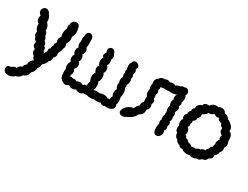

<svg xmlns="http://www.w3.org/2000/svg" viewBox="-73 -1085 2340 1810"><g transform="rotate(30 1096.5 -180.5)"><path d="M338 -161Q340 -121 317 -111Q315 -95 303 -77Q291 -59 277 -53Q277 -49 275.5 -36.5Q274 -24 269.5 -16Q265 -8 256 0Q261 35 223 70Q222 94 207.5 108.5Q193 123 173 126Q171 140 152.5 153.5Q134 167 117 167Q113 178 84.5 189.5Q56 201 47 195Q23 197 9 183Q-5 169 -5 150Q-5 136 3 126Q11 116 26 116Q31 116 34 117Q62 96 79 96Q85 96 88 97Q90 85 102 74.5Q114 64 130 58Q130 48 138 37Q146 26 157 19Q155 13 155 10Q155 -5 168 -23.5Q181 -42 194 -47Q171 -59 171 -84Q161 -85 152.5 -98Q144 -111 144 -126Q144 -135 149 -143Q134 -148 126.5 -159Q119 -170 119 -185Q119 -196 123 -207Q109 -215 101.5 -224Q94 -233 95 -245Q80 -255 80 -276Q80 -286 83 -295Q58 -322 58 -353Q58 -362 59 -367Q45 -374 38 -386.5Q31 -399 31 -415Q31 -430 37 -443Q11 -461 11 -483Q11 -508 33 -523Q42 -529 53 -529Q68 -529 80.5 -518Q93 -507 99 -491Q108 -483 114 -466Q120 -449 120 -434Q120 -425 119 -422Q149 -390 149 -360Q149 -356 147 -346Q160 -339 166 -325.5Q172 -312 170 -298Q180 -290 184.5 -278Q189 -266 187 -254Q196 -254 203.5 -240.5Q211 -227 209 -213Q222 -206 226 -194.5Q230 -183 228 -167Q241 -163 241 -142Q244 -159 248 -167Q252 -175 260 -184Q258 -194 258 -197Q258 -208 262 -214.5Q266 -221 273 -222Q269 -241 283 -259Q280 -265 280 -271Q280 -278 286.5 -286.5Q293 -295 295 -298Q289 -316 289 -328Q289 -338 293 -347Q297 -356 306 -369Q300 -381 300 -405Q300 -437 313 -463Q309 -477 309 -485Q309 -497 315 -506Q315 -530 330 -544Q345 -558 364 -558Q380 -558 391.5 -546.5Q403 -535 402 -514Q409 -500 409 -480Q409 -444 392 -417Q396 -404 396 -389Q396 -364 378 -341Q379 -333 382 -322Q385 -311 385 -304Q385 -289 375 -278Q380 -264 354 -219Q358 -207 358 -200Q358 -192 355 -184Q351 -171 338 -161Z M1080 -195Q1080 -167 1073 -156Q1080 -141 1080 -116Q1080 -88 1073 -73Q1079 -64 1079 -53Q1079 -40 1071.5 -29.5Q1064 -19 1051 -15Q1040 -5 1011 -5Q998 -5 990 -8Q978 -2 968 -2Q958 -2 949.5 -6.5Q941 -11 938 -18Q930 -8 898 -8Q878 -8 863 -11Q851 -5 828 -5Q801 -5 789 -13Q780 -10 766 -10Q755 -10 750 -11Q738 5 713 5Q701 5 690 1Q679 -3 674 -9Q657 5 634 5Q616 5 604 -7Q596 -6 589 -7Q577 5 562 5Q547 5 530.5 -5.5Q514 -16 503 -30Q497 -38 494 -58Q491 -78 491 -99Q491 -119 494 -125Q485 -139 485 -161Q485 -189 500 -209Q485 -226 485 -248Q485 -268 497 -286Q482 -298 482 -323Q482 -348 497 -363Q484 -375 484 -400Q484 -404 487 -422Q485 -442 485 -448Q485 -466 490 -481Q489 -493 493.5 -507.5Q498 -522 509 -529Q517 -533 527 -533Q544 -533 555 -519Q566 -505 565 -478Q566 -461 565.5 -435Q565 -409 562 -398Q568 -392 571.5 -382Q575 -372 575 -361Q575 -337 560 -325Q575 -307 575 -283Q575 -265 566 -250Q580 -234 580 -211Q580 -186 560 -167Q572 -155 572 -133Q572 -114 562 -100Q566 -93 564 -84Q573 -87 581 -87Q591 -87 600 -81Q607 -85 615 -85Q628 -85 639 -74Q651 -86 671 -86Q691 -86 708 -74Q714 -83 724 -87.5Q734 -92 745 -90Q743 -100 743 -105Q743 -121 753 -138Q739 -160 739 -190Q739 -222 755 -235Q747 -243 742.5 -254.5Q738 -266 738 -278Q738 -299 752 -309Q735 -329 735 -357Q735 -381 749 -395Q734 -405 734 -420Q734 -433 748 -449Q742 -469 742 -480Q742 -500 761 -510Q771 -514 777 -514Q791 -514 802.5 -504Q814 -494 815 -479Q827 -462 827 -441Q827 -428 820 -418Q825 -406 825 -388Q825 -366 813 -351Q821 -345 826.5 -332.5Q832 -320 832 -306Q832 -284 819 -271Q833 -263 833 -230Q833 -196 818 -175Q828 -164 828 -142Q828 -132 827 -127L828 -117Q828 -103 819 -85Q829 -90 854 -90Q877 -90 887 -87Q900 -96 926 -96Q955 -96 974 -83Q982 -86 989 -86Q994 -86 997 -85Q996 -88 996 -94Q996 -109 1006 -124Q995 -136 995 -161Q995 -174 998.5 -185.5Q1002 -197 1007 -203Q1000 -207 995 -219.5Q990 -232 990 -245Q990 -257 994 -265Q988 -276 988 -293Q988 -305 991 -315.5Q994 -326 999 -330Q991 -341 991 -354Q991 -364 995 -372Q990 -382 990 -391Q990 -400 995 -410Q988 -424 988 -446Q988 -475 1000 -488Q1003 -502 1012 -509Q1021 -516 1032 -516Q1048 -516 1061.5 -505Q1075 -494 1075 -479Q1075 -465 1064 -454Q1076 -448 1076 -427Q1076 -410 1069 -396Q1077 -385 1077 -372Q1077 -362 1073 -355Q1079 -345 1079 -328Q1079 -314 1075 -302Q1071 -290 1064 -285Q1070 -276 1070 -266Q1070 -259 1066 -249Q1072 -244 1076 -228.5Q1080 -213 1080 -195Z M1606 -438Q1606 -415 1597 -401Q1602 -391 1602 -383Q1602 -367 1591 -356Q1603 -345 1603 -330Q1603 -316 1589 -290Q1598 -275 1598 -260Q1598 -249 1593 -236Q1599 -227 1599 -216Q1599 -202 1588 -189Q1600 -182 1600 -164Q1600 -150 1593 -139Q1598 -126 1598 -117Q1598 -102 1587 -91Q1592 -76 1592 -65Q1592 -44 1580.5 -28.5Q1569 -13 1555 -10Q1552 -9 1545 -9Q1527 -9 1517.5 -23Q1508 -37 1508 -55Q1508 -59 1507.5 -82Q1507 -105 1514 -120Q1507 -132 1507 -142Q1507 -154 1514 -164Q1510 -172 1510 -188Q1510 -208 1517 -218Q1515 -222 1515 -228Q1515 -233 1517 -239.5Q1519 -246 1518 -251L1512 -271Q1511 -277 1511 -287Q1511 -305 1517 -321Q1508 -332 1508 -350Q1508 -369 1517 -385Q1512 -394 1512 -407Q1512 -428 1525 -445Q1506 -429 1467 -429Q1450 -429 1437 -432Q1426 -428 1413 -428Q1403 -428 1391 -431Q1382 -428 1373.5 -427Q1365 -426 1353 -426Q1355 -416 1355 -413Q1355 -403 1346 -392Q1350 -389 1353 -381Q1356 -373 1356 -364Q1356 -348 1349 -338Q1354 -328 1354 -317Q1354 -310 1352 -300Q1367 -287 1367 -268Q1367 -255 1359 -242Q1366 -232 1366 -216Q1366 -204 1361 -193Q1356 -182 1346 -177Q1347 -146 1336 -128Q1325 -110 1299 -96Q1294 -73 1266 -51Q1238 -29 1212 -20Q1196 -7 1175 -7Q1159 -7 1147.5 -15.5Q1136 -24 1136 -40Q1136 -47 1139 -56Q1142 -72 1159 -89.5Q1176 -107 1197.5 -117.5Q1219 -128 1232 -125Q1237 -139 1247.5 -154.5Q1258 -170 1268 -176Q1268 -215 1288 -227Q1284 -234 1284 -257Q1284 -273 1287 -280Q1270 -303 1270 -333Q1270 -349 1275 -359Q1267 -370 1267 -391Q1267 -404 1272 -416Q1268 -423 1268 -435Q1268 -450 1275 -463.5Q1282 -477 1295 -481Q1301 -496 1318.5 -504Q1336 -512 1355 -510Q1365 -517 1378 -517Q1394 -517 1406 -508Q1422 -515 1437 -515Q1455 -515 1467 -506Q1474 -514 1487.5 -519.5Q1501 -525 1513 -525Q1516 -529 1523 -532.5Q1530 -536 1538 -536Q1544 -536 1547 -535Q1557 -540 1565 -540Q1581 -540 1592.5 -527.5Q1604 -515 1604 -500Q1604 -486 1594 -475Q1606 -464 1606 -438Z M1944 0Q1925 0 1913 -6Q1895 -2 1881 -2Q1842 -2 1825 -22Q1821 -21 1814 -21Q1791 -21 1779 -42Q1769 -41 1753.5 -52.5Q1738 -64 1740 -75Q1724 -79 1713.5 -94.5Q1703 -110 1704 -130Q1693 -134 1687 -146Q1681 -158 1681 -173Q1681 -189 1686 -196Q1675 -213 1675 -235Q1675 -258 1689 -272Q1678 -280 1678 -296Q1678 -306 1683 -316Q1688 -326 1696 -330Q1694 -344 1699.5 -356.5Q1705 -369 1715 -375Q1713 -378 1713 -384Q1713 -393 1719.5 -402Q1726 -411 1734 -413Q1733 -416 1733 -421Q1733 -442 1749 -457.5Q1765 -473 1780 -471Q1780 -485 1792.5 -494.5Q1805 -504 1825 -504Q1834 -504 1839 -503Q1846 -518 1863 -527.5Q1880 -537 1898 -537Q1910 -537 1918 -532Q1932 -544 1953 -544Q1970 -544 1983.5 -536Q1997 -528 2000 -514Q2016 -514 2034 -502.5Q2052 -491 2055 -479Q2079 -472 2101.5 -448.5Q2124 -425 2124 -401Q2124 -397 2122 -389Q2165 -380 2161 -302Q2170 -287 2170 -270Q2170 -250 2157 -230Q2160 -221 2160 -213Q2160 -201 2155 -190Q2150 -179 2142 -173Q2143 -157 2136.5 -147Q2130 -137 2113 -120Q2114 -116 2114 -108Q2114 -78 2080 -69Q2077 -53 2063.5 -43Q2050 -33 2031 -33Q2015 -11 1992 -11Q1985 -11 1981 -12Q1969 0 1944 0ZM1914 -89Q1928 -89 1929 -85Q1937 -94 1949 -99Q1961 -104 1971 -103Q1988 -120 2008 -120Q2015 -120 2018 -119Q2017 -128 2023 -136.5Q2029 -145 2037 -148Q2037 -161 2043.5 -170.5Q2050 -180 2060 -185Q2060 -205 2068 -217Q2065 -225 2065 -233Q2065 -244 2070 -254.5Q2075 -265 2084 -272Q2074 -281 2074 -294Q2074 -306 2081 -318Q2061 -330 2054.5 -341.5Q2048 -353 2048 -384Q2039 -383 2029.5 -394Q2020 -405 2018 -419Q2007 -416 1991.5 -425.5Q1976 -435 1976 -450Q1968 -446 1957 -446Q1936 -446 1923 -461Q1912 -450 1894.5 -443.5Q1877 -437 1864 -439Q1863 -429 1846.5 -415.5Q1830 -402 1817 -398Q1820 -392 1820 -384Q1820 -374 1815 -364Q1810 -354 1801 -347Q1802 -333 1794.5 -320Q1787 -307 1774 -302Q1776 -294 1776 -289Q1776 -275 1769 -267Q1772 -260 1772 -253Q1772 -242 1761 -229Q1786 -212 1786 -180Q1786 -163 1780 -151Q1790 -150 1794 -145Q1798 -140 1801 -129Q1826 -126 1838 -105Q1849 -105 1865.5 -98Q1882 -91 1887 -82Q1895 -89 1914 -89Z"/></g></svg>

Font: Pangolin
Style: Regular
Weight: 400
Designer: Kevin Burke
Foundry: Google, Inc.
Version: Version 1.101